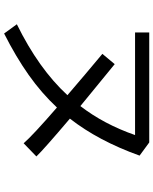

<svg xmlns="http://www.w3.org/2000/svg" viewBox="74 -831 746 934"><g transform="rotate(90 447.0 -364.0)"><path d="M503 -268Q433 -193 344.5 -130.5Q256 -68 143 -11L98 -73Q314 -179 443 -319Q343 -405 242 -489L292 -549L496 -382Q584 -496 637 -648H138V-717H673L737 -670Q665 -469 557 -331Q709 -202 741 -168L677 -106Q639 -150 503 -268Z"/></g></svg>

Font: Kakao Big Sans
Style: Regular
Weight: 400
Designer: Park Young-rak; Lee Sang-min; Kim Jung-jin; Min Bon; Park Min-gyu;
Foundry: Kakao Corporation
Version: Version 2.003